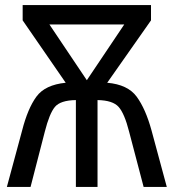

<svg xmlns="http://www.w3.org/2000/svg" viewBox="-20 -734 684 754"><path d="M321 -419 174 -638H468ZM69 -714V-654L238 -409Q157 -401 123 -354.5Q89 -308 67 -222L7 0H100L156 -217Q174 -288 195.5 -314Q217 -340 278 -341V0H363V-341Q423 -340 446 -314Q469 -288 487 -217L544 0H635L575 -222Q552 -306 517 -354Q482 -402 401 -409L573 -654V-714Z"/></svg>

Font: Noto Sans UI SemiCondensed
Style: Regular
Weight: 400
Width: 4
Designer: Monotype Design Team
Foundry: Monotype Imaging Inc.
Version: 1.001